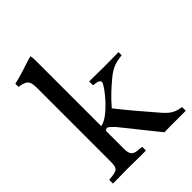

<svg xmlns="http://www.w3.org/2000/svg" viewBox="-210 -840 949 949"><g transform="rotate(-45 264.0 -366.0)"><path d="M526 0V-26C488 -32 468 -40 435 -77C391 -127 314 -218 276 -267C315 -313 350 -343 377 -366C417 -400 441 -412 496 -418V-440C464 -440 435 -439 401 -439C401 -439 291 -440 291 -440V-413C321 -411 334 -405 334 -393C334 -374 236 -249 177 -242V-701C177 -713 176 -724 174 -733C163 -731 152 -728 141 -724C90 -707 64 -699 25 -690V-668L37 -666C78 -658 86 -644 86 -599V-84C86 -36 77 -31 17 -26V0H48C68 0 87 -1 110 -1H120C159 -1 186 0 217 0H248V-26L234 -28C195 -30 177 -36 177 -82V-209C182 -212 186 -215 191 -216C200 -213 205 -207 224 -189L350 -32L377 1C387 1 399 0 409 0H496Z"/></g></svg>

Font: Sibila
Style: Regular
Weight: 400
Designer: Stefan Peev
Foundry: Context Ltd
Version: Version 1.000